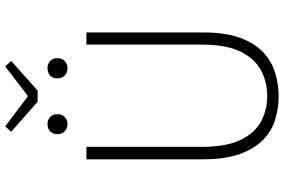

<svg xmlns="http://www.w3.org/2000/svg" viewBox="-197 -884 1094 740"><g transform="rotate(-90 350.0 -514.0)"><path d="M349 13Q303 13 259 -0.5Q215 -14 181 -47Q147 -80 126.5 -136.5Q106 -193 106 -278V-728H154V-284Q154 -187 181.5 -132Q209 -77 253.5 -54Q298 -31 349 -31Q402 -31 447 -54Q492 -77 520 -132Q548 -187 548 -284V-728H595V-278Q595 -193 574.5 -136.5Q554 -80 519 -47Q484 -14 439.5 -0.5Q395 13 349 13ZM328 -916 212 -1018 233 -1041 347 -955H352L464 -1041L485 -1018L371 -916ZM241 -801Q225 -801 214 -811.5Q203 -822 203 -840Q203 -858 214 -868Q225 -878 241 -878Q258 -878 269 -868Q280 -858 280 -840Q280 -822 269 -811.5Q258 -801 241 -801ZM457 -801Q440 -801 429 -811.5Q418 -822 418 -840Q418 -858 429 -868Q440 -878 457 -878Q473 -878 484.5 -868Q496 -858 496 -840Q496 -822 484.5 -811.5Q473 -801 457 -801Z"/></g></svg>

Font: Noto Sans KR ExtraLight
Style: Regular
Weight: 250
Designer: Ryoko NISHIZUKA  (kana, bopomofo & ideographs); Paul D. Hunt (Latin, Greek & Cyrillic); Sandoll Communications , Soo-you
Foundry: Adobe
Version: Version 2.004-H2;hotconv 1.0.118;makeotfexe 2.5.65603